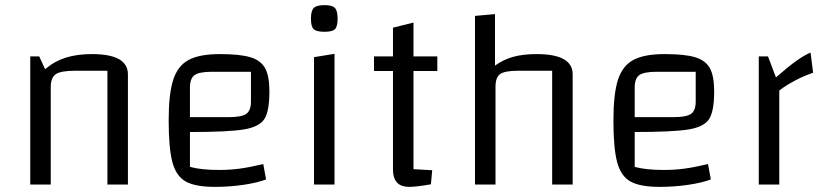

<svg xmlns="http://www.w3.org/2000/svg" viewBox="-20 -720 3209 749"><path d="M98 -500H133L156 -450Q192 -481 236 -495Q280 -509 339 -509Q479 -509 479 -430V0H399V-444H272Q217 -444 197.5 -430.5Q178 -417 178 -380V0H98Z M1007 -80 1018 -20Q984 -7 930 1Q876 9 818 9Q742 9 704.5 -12Q667 -33 652.5 -87.5Q638 -142 638 -250Q638 -353 655.5 -408Q673 -463 715.5 -486Q758 -509 838 -509Q917 -509 957.5 -496.5Q998 -484 1014.5 -453.5Q1031 -423 1031 -363Q1031 -287 1011.5 -256Q992 -225 931 -215Q870 -205 721 -205V-69Q764 -57 835 -57Q876 -57 914 -62Q952 -67 1007 -80ZM721 -378V-263H872Q923 -263 941 -276Q959 -289 959 -324V-440H807Q757 -440 739 -427Q721 -414 721 -378Z M1285 -510V0H1205V-497ZM1193 -647Q1193 -678 1204 -689Q1215 -700 1246 -700Q1276 -700 1286.5 -689Q1297 -678 1297 -647Q1297 -617 1287 -606.5Q1277 -596 1246 -596Q1214 -596 1203.5 -606.5Q1193 -617 1193 -647Z M1593 -443V-60Q1657 -56 1666 -56L1661 -1Q1604 9 1576 9Q1513 9 1513 -59V-443H1439V-500H1513V-612L1593 -632V-500H1686V-443Z M1833 -658 1911 -665V-464Q1944 -488 1982.5 -498.5Q2021 -509 2074 -509Q2214 -509 2214 -430V0H2134V-444H2001Q1949 -444 1931 -431Q1913 -418 1913 -382V0H1833Z M2742 -80 2753 -20Q2719 -7 2665 1Q2611 9 2553 9Q2477 9 2439.5 -12Q2402 -33 2387.5 -87.5Q2373 -142 2373 -250Q2373 -353 2390.5 -408Q2408 -463 2450.5 -486Q2493 -509 2573 -509Q2652 -509 2692.5 -496.5Q2733 -484 2749.5 -453.5Q2766 -423 2766 -363Q2766 -287 2746.5 -256Q2727 -225 2666 -215Q2605 -205 2456 -205V-69Q2499 -57 2570 -57Q2611 -57 2649 -62Q2687 -67 2742 -80ZM2456 -378V-263H2607Q2658 -263 2676 -276Q2694 -289 2694 -324V-440H2542Q2492 -440 2474 -427Q2456 -414 2456 -378Z M3007 -418Q3055 -460 3086.5 -482.5Q3118 -505 3142 -515L3152 -436Q3118 -425 3082 -406Q3046 -387 3020 -367V0H2940V-500H2976Z"/></svg>

Font: Changa Light
Style: Regular
Weight: 300
Designer: Eduardo Rodriguez Tunni
Foundry: Eduardo Rodriguez Tunni
Version: Version 2.002; ttfautohint (v1.5) -l 8 -r 50 -G 110 -x 14 -H